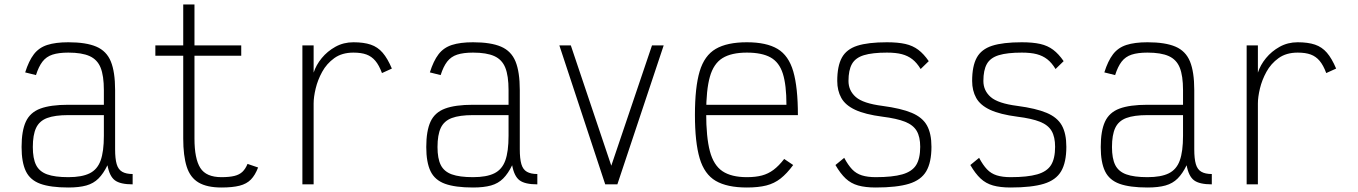

<svg xmlns="http://www.w3.org/2000/svg" viewBox="-20 -820 6040 854"><path d="M284 14Q205 14 159.5 -2.5Q114 -19 95 -58.5Q76 -98 76 -166Q76 -238 95 -279Q114 -320 159.5 -337Q205 -354 284 -354H442V-419Q442 -483 427.5 -519Q413 -555 378.5 -570.5Q344 -586 284 -586Q241 -586 213.5 -577Q186 -568 169 -546Q152 -524 140 -486L92 -498Q108 -549 130.5 -578.5Q153 -608 190 -620Q227 -632 284 -632Q363 -632 408.5 -612.5Q454 -593 473 -546.5Q492 -500 492 -419V-156Q492 -114 499 -90Q506 -66 523.5 -56Q541 -46 570 -46V0Q515 0 491 -18Q467 -36 458 -85Q440 -48 418 -26Q396 -4 364 5Q332 14 284 14ZM284 -32Q344 -32 378.5 -49Q413 -66 427.5 -106Q442 -146 442 -216V-308H284Q224 -308 189.5 -295Q155 -282 140.5 -251Q126 -220 126 -166Q126 -115 140.5 -86Q155 -57 189.5 -44.5Q224 -32 284 -32Z M965 14Q901 14 863.5 -8Q826 -30 810.5 -78.5Q795 -127 795 -204V-572H671V-618H795V-800H845V-618H1053V-572H845V-204Q845 -114 871 -73Q897 -32 965 -32Q1000 -32 1022.5 -37.5Q1045 -43 1058.5 -56Q1072 -69 1081 -91L1128 -75Q1115 -41 1096 -21.5Q1077 -2 1045.5 6Q1014 14 965 14Z M1325 0V-618H1375V-497Q1386 -531 1411 -561.5Q1436 -592 1472 -612Q1508 -632 1552 -632Q1598 -632 1629 -621.5Q1660 -611 1682 -585.5Q1704 -560 1723 -515L1679 -495Q1666 -530 1649.5 -549.5Q1633 -569 1610 -577.5Q1587 -586 1552 -586Q1501 -586 1467 -561.5Q1433 -537 1413 -500.5Q1393 -464 1384 -426Q1375 -388 1375 -360V0Z M2084 14Q2005 14 1959.5 -2.5Q1914 -19 1895 -58.5Q1876 -98 1876 -166Q1876 -238 1895 -279Q1914 -320 1959.5 -337Q2005 -354 2084 -354H2242V-419Q2242 -483 2227.5 -519Q2213 -555 2178.5 -570.5Q2144 -586 2084 -586Q2041 -586 2013.5 -577Q1986 -568 1969 -546Q1952 -524 1940 -486L1892 -498Q1908 -549 1930.5 -578.5Q1953 -608 1990 -620Q2027 -632 2084 -632Q2163 -632 2208.5 -612.5Q2254 -593 2273 -546.5Q2292 -500 2292 -419V-156Q2292 -114 2299 -90Q2306 -66 2323.5 -56Q2341 -46 2370 -46V0Q2315 0 2291 -18Q2267 -36 2258 -85Q2240 -48 2218 -26Q2196 -4 2164 5Q2132 14 2084 14ZM2084 -32Q2144 -32 2178.5 -49Q2213 -66 2227.5 -106Q2242 -146 2242 -216V-308H2084Q2024 -308 1989.5 -295Q1955 -282 1940.5 -251Q1926 -220 1926 -166Q1926 -115 1940.5 -86Q1955 -57 1989.5 -44.5Q2024 -32 2084 -32Z M2672 0 2468 -618H2519L2699 -83L2880 -618H2932L2726 0Z M3302 14Q3214 14 3163.5 -15.5Q3113 -45 3092 -116Q3071 -187 3071 -309Q3071 -432 3092 -502.5Q3113 -573 3163.5 -602.5Q3214 -632 3302 -632Q3389 -632 3438.5 -602.5Q3488 -573 3508.5 -502Q3529 -431 3529 -308H3100V-354H3478Q3478 -442 3462 -492.5Q3446 -543 3407.5 -564.5Q3369 -586 3302 -586Q3233 -586 3193.5 -561.5Q3154 -537 3137.5 -478.5Q3121 -420 3121 -318Q3121 -210 3137.5 -147.5Q3154 -85 3193.5 -58.5Q3233 -32 3302 -32Q3341 -32 3369 -39.5Q3397 -47 3420.5 -64.5Q3444 -82 3468 -113L3508 -86Q3480 -48 3452 -26Q3424 -4 3388.5 5Q3353 14 3302 14Z M3875 14Q3829 14 3797 5Q3765 -4 3741.5 -26Q3718 -48 3696 -86L3735 -118Q3752 -86 3770 -67Q3788 -48 3813.5 -40Q3839 -32 3875 -32Q3950 -32 3993.5 -44.5Q4037 -57 4055 -86Q4073 -115 4073 -167Q4073 -211 4057.5 -237.5Q4042 -264 4005.5 -278.5Q3969 -293 3905 -301Q3828 -311 3784 -331.5Q3740 -352 3722 -384.5Q3704 -417 3704 -460Q3704 -526 3724.5 -563.5Q3745 -601 3793 -616.5Q3841 -632 3925 -632Q3974 -632 4007 -624.5Q4040 -617 4064.5 -598.5Q4089 -580 4111 -548L4075 -513Q4058 -541 4038 -556.5Q4018 -572 3991.5 -579Q3965 -586 3925 -586Q3860 -586 3822.5 -574.5Q3785 -563 3769.5 -535.5Q3754 -508 3754 -460Q3754 -417 3786.5 -388.5Q3819 -360 3905 -349Q3988 -338 4035.5 -318Q4083 -298 4103 -262Q4123 -226 4123 -167Q4123 -98 4100 -58.5Q4077 -19 4023 -2.5Q3969 14 3875 14Z M4475 14Q4429 14 4397 5Q4365 -4 4341.5 -26Q4318 -48 4296 -86L4335 -118Q4352 -86 4370 -67Q4388 -48 4413.5 -40Q4439 -32 4475 -32Q4550 -32 4593.5 -44.5Q4637 -57 4655 -86Q4673 -115 4673 -167Q4673 -211 4657.5 -237.5Q4642 -264 4605.5 -278.5Q4569 -293 4505 -301Q4428 -311 4384 -331.5Q4340 -352 4322 -384.5Q4304 -417 4304 -460Q4304 -526 4324.5 -563.5Q4345 -601 4393 -616.5Q4441 -632 4525 -632Q4574 -632 4607 -624.5Q4640 -617 4664.5 -598.5Q4689 -580 4711 -548L4675 -513Q4658 -541 4638 -556.5Q4618 -572 4591.5 -579Q4565 -586 4525 -586Q4460 -586 4422.5 -574.5Q4385 -563 4369.5 -535.5Q4354 -508 4354 -460Q4354 -417 4386.5 -388.5Q4419 -360 4505 -349Q4588 -338 4635.5 -318Q4683 -298 4703 -262Q4723 -226 4723 -167Q4723 -98 4700 -58.5Q4677 -19 4623 -2.5Q4569 14 4475 14Z M5084 14Q5005 14 4959.5 -2.5Q4914 -19 4895 -58.5Q4876 -98 4876 -166Q4876 -238 4895 -279Q4914 -320 4959.5 -337Q5005 -354 5084 -354H5242V-419Q5242 -483 5227.5 -519Q5213 -555 5178.5 -570.5Q5144 -586 5084 -586Q5041 -586 5013.5 -577Q4986 -568 4969 -546Q4952 -524 4940 -486L4892 -498Q4908 -549 4930.5 -578.5Q4953 -608 4990 -620Q5027 -632 5084 -632Q5163 -632 5208.5 -612.5Q5254 -593 5273 -546.5Q5292 -500 5292 -419V-156Q5292 -114 5299 -90Q5306 -66 5323.5 -56Q5341 -46 5370 -46V0Q5315 0 5291 -18Q5267 -36 5258 -85Q5240 -48 5218 -26Q5196 -4 5164 5Q5132 14 5084 14ZM5084 -32Q5144 -32 5178.5 -49Q5213 -66 5227.5 -106Q5242 -146 5242 -216V-308H5084Q5024 -308 4989.5 -295Q4955 -282 4940.5 -251Q4926 -220 4926 -166Q4926 -115 4940.5 -86Q4955 -57 4989.5 -44.5Q5024 -32 5084 -32Z M5525 0V-618H5575V-497Q5586 -531 5611 -561.5Q5636 -592 5672 -612Q5708 -632 5752 -632Q5798 -632 5829 -621.5Q5860 -611 5882 -585.5Q5904 -560 5923 -515L5879 -495Q5866 -530 5849.5 -549.5Q5833 -569 5810 -577.5Q5787 -586 5752 -586Q5701 -586 5667 -561.5Q5633 -537 5613 -500.5Q5593 -464 5584 -426Q5575 -388 5575 -360V0Z"/></svg>

Font: Victor Mono Thin Thin
Style: Regular
Weight: 250
Monospace: yes
Version: Version 1.561;gftools[0.9.30]